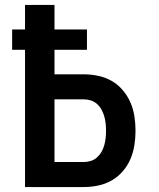

<svg xmlns="http://www.w3.org/2000/svg" viewBox="-20 -755 640 775"><path d="M81 0V-554H29V-636H81V-735H200V-636H331V-554H200V-455H318Q347 -455 376 -449Q405 -443 430.5 -428.5Q456 -414 475.5 -391Q495 -368 506.5 -341.5Q518 -315 522.5 -286Q527 -257 527 -227Q527 -198 522.5 -169Q518 -140 506.5 -113Q495 -86 475.5 -63.5Q456 -41 430.5 -26.5Q405 -12 376 -6Q347 0 318 0ZM200 -101H318Q333 -101 347 -105.5Q361 -110 372 -120Q383 -130 390 -142.5Q397 -155 401 -169.5Q405 -184 406.5 -198.5Q408 -213 408 -227Q408 -242 406.5 -256.5Q405 -271 401 -285Q397 -299 390 -312Q383 -325 372 -335Q361 -345 347 -349.5Q333 -354 318 -354H200Z"/></svg>

Font: Iosevka SS04 Extended
Style: Bold
Weight: 700
Width: 7
Monospace: yes
Designer: Belleve Invis
Foundry: Belleve Invis
Version: Version 19.0.0; ttfautohint (v1.8.4)